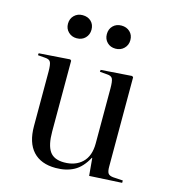

<svg xmlns="http://www.w3.org/2000/svg" viewBox="-112 -835 843 940"><g transform="rotate(15 309.5 -364.5)"><path d="M256 14Q181 14 141 -29.5Q101 -73 101 -157V-432Q101 -467 95 -480Q89 -493 67 -494L30 -497L31 -507L188 -518L194 -513V-154Q194 -86 215.5 -54.5Q237 -23 289 -23Q346 -23 380.5 -56Q415 -89 415 -153V-432Q415 -467 409 -480Q403 -493 381 -494L344 -497L345 -507L502 -518L508 -513V-60Q508 -36 514.5 -26.5Q521 -17 540 -15L590 -12V0L425 9L417 -80H415Q387 -28 348 -7Q309 14 256 14ZM388 -626Q362 -626 345.5 -642.5Q329 -659 329 -684Q329 -710 345.5 -726.5Q362 -743 388 -743Q414 -743 431 -727Q448 -711 448 -685Q448 -660 431 -643Q414 -626 388 -626ZM191 -626Q166 -626 149 -642.5Q132 -659 132 -684Q132 -710 149 -726.5Q166 -743 191 -743Q218 -743 234.5 -727Q251 -711 251 -685Q251 -660 234.5 -643Q218 -626 191 -626Z"/></g></svg>

Font: Display Regular
Style: Regular
Weight: 400
Designer: Latin by Veronika Burian and Jose Scaglione. Greek by Irene Vlachou. Cyrillic by Vera Evstafieva.
Foundry: TypeTogether
Version: Version 3.002